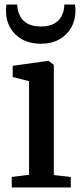

<svg xmlns="http://www.w3.org/2000/svg" viewBox="-20 -829 356 849"><path d="M32 0V-46.5L108.5 -56V-470L36 -488.5V-538L190.5 -559.5H195L218 -542V-55L293 -46.5V0ZM160.5 -635.5Q113 -635.5 78.5 -654.5Q44 -673.5 25.2 -706.2Q6.5 -739 6.5 -780Q6.5 -787.5 7 -795.2Q7.5 -803 8.5 -809H56.5Q56.5 -805.5 56.8 -801Q57 -796.5 57.5 -791.5Q60.5 -772.5 71 -754Q81.5 -735.5 103 -723.8Q124.5 -712 160.5 -712Q197 -712 218.2 -723.8Q239.5 -735.5 250 -753.8Q260.5 -772 263 -791.5Q264 -796.5 264.2 -801Q264.5 -805.5 264 -809H311.5Q312.5 -803 313 -795.2Q313.5 -787.5 313.5 -780.5Q313.5 -739.5 294.8 -706.5Q276 -673.5 241.5 -654.5Q207 -635.5 160.5 -635.5Z"/></svg>

Font: Merriweather 36pt Medium
Style: Regular
Weight: 500
Version: Version 2.100